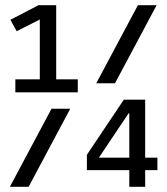

<svg xmlns="http://www.w3.org/2000/svg" viewBox="-20 -718 640 738"><path d="M39 -413H133V-643L44 -598L20 -642L128 -698H196V-413H279V-363H39ZM510 -698H582L422 -398H350ZM178 -300H250L90 0H18ZM477 -64H314V-123L456 -335H538V-112H585V-64H538V0H477ZM477 -112V-282H474L360 -112Z"/></svg>

Font: iA Writer Duo V
Style: Regular
Weight: 400
Designer: Mike Abbink, Paul van der Laan, Pieter van Rosmalen, Oliver Reichenstein
Foundry: Information Architects Inc.
Version: Version 2.000